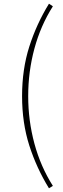

<svg xmlns="http://www.w3.org/2000/svg" viewBox="-20 -824 339 1035"><path d="M244 191Q177 82 138 -39.5Q99 -161 99 -306Q99 -451 138 -573Q177 -695 244 -804L265 -790Q199 -686 165.5 -562Q132 -438 132 -306Q132 -174 165.5 -50Q199 74 265 178Z"/></svg>

Font: Shanggu Sans SC VF
Style: Regular
Weight: 250
Designer: GuiWonder
Version: Version 1.021